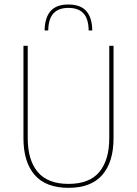

<svg xmlns="http://www.w3.org/2000/svg" viewBox="-20 -848 625 876"><path d="M292.5 9Q189 9 138 -50Q87 -109 87 -217.5V-639H106.5V-217.5Q106.5 -118 152 -63.5Q197.5 -9 292.5 -9Q388 -9 433.2 -63.5Q478.5 -118 478.5 -217.5V-639H498V-217.5Q498 -109 446.8 -50Q395.5 9 292.5 9ZM292 -827.5Q347 -827.5 373.5 -797.8Q400 -768 401 -709H384.5Q384 -762 360.8 -787Q337.5 -812 292 -812Q247 -812 224 -787Q201 -762 200 -709H183.5Q184.5 -768 211 -797.8Q237.5 -827.5 292 -827.5Z"/></svg>

Font: Anek Latin Medium Thin
Style: Regular
Weight: 250
Version: Version 1.003